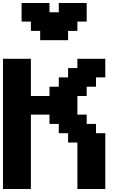

<svg xmlns="http://www.w3.org/2000/svg" viewBox="-20 -1270 852 1290"><path d="M500 0H687.5V-375H625V-437.5H562.5V-500H500V-625H562.5V-687.5H625V-750H687.5V-875H500V-812.5H437.5V-750H375V-687.5H312.5V-625H187.5V-875H0V0H187.5V-500H312.5V-437.5H375V-375H437.5V-312.5H500ZM250 -1000H437.5V-1062.5H500V-1125H562.5V-1250H375V-1187.5H312.5V-1250H125V-1125H187.5V-1062.5H250Z"/></svg>

Font: Faithful 32x
Style: Semibold
Weight: 400
Foundry: Faithful Resource Pack
Version: Version 1.0; January 27, 2023